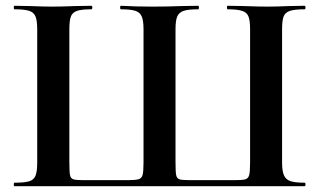

<svg xmlns="http://www.w3.org/2000/svg" viewBox="-20 -645 1107 665"><path d="M29.8 -12.2Q64.9 -12.2 81.1 -17.1Q97.2 -22 103 -36.4Q108.9 -50.8 108.9 -81.1V-543.9Q108.9 -573.7 103 -587.9Q97.2 -602.1 81.1 -607.4Q64.9 -612.8 29.8 -612.8Q27.8 -612.8 27.8 -618.9Q27.8 -625 29.8 -625L84 -624Q129.9 -622.1 160.6 -622.1Q191.4 -622.1 241.2 -624L296.9 -625Q299.8 -625 299.8 -618.9Q299.8 -612.8 296.9 -612.8Q262.7 -612.8 246.8 -607.4Q231 -602.1 225.6 -588.1Q220.2 -574.2 220.2 -543.9V-83Q220.2 -48.8 222.7 -37.8Q225.1 -26.9 234.1 -23.9Q243.2 -21 270 -21H421.9Q449.7 -21 460.4 -24.4Q471.2 -27.8 474.1 -39.8Q477.1 -51.8 477.1 -83V-543.9Q477.1 -573.7 470.9 -587.9Q464.8 -602.1 449 -607.4Q433.1 -612.8 398.9 -612.8Q396 -612.8 396 -618.9Q396 -625 398.9 -625Q449.7 -622.1 505.4 -622.1Q561 -622.1 608.9 -624L667 -625Q668.9 -625 668.9 -618.9Q668.9 -612.8 667 -612.8Q631.8 -612.8 616 -607.4Q600.1 -602.1 594 -588.1Q587.9 -574.2 587.9 -543.9V-83Q587.9 -48.8 590.3 -37.8Q592.8 -26.9 601.8 -23.9Q610.8 -21 639.2 -21H791Q819.8 -21 829.8 -23.9Q839.8 -26.9 843 -38.3Q846.2 -49.8 846.2 -83V-543.9Q846.2 -573.7 840.6 -587.9Q835 -602.1 818.4 -607.4Q801.8 -612.8 768.1 -612.8Q766.1 -612.8 766.1 -618.9Q766.1 -625 768.1 -625L825.2 -624Q875 -622.1 906.2 -622.1Q937.5 -622.1 981 -624L1035.2 -625Q1038.1 -625 1038.1 -618.9Q1038.1 -612.8 1035.2 -612.8Q1001 -612.8 984.4 -607.4Q967.8 -602.1 962.4 -588.1Q957 -574.2 957 -543.9V-81.1Q957 -52.2 963.6 -37.6Q970.2 -22.9 986.1 -17.6Q1002 -12.2 1035.2 -12.2Q1038.1 -12.2 1038.1 -6.1Q1038.1 0 1035.2 0H29.8Q27.8 0 27.8 -6.1Q27.8 -12.2 29.8 -12.2Z"/></svg>

Font: Cormorant-Bold
Style: Bold
Weight: 700
Designer: Christian Thalmann (Catharsis Fonts)
Version: Version 3.000